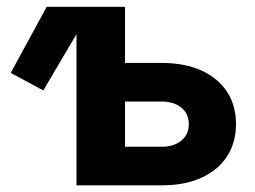

<svg xmlns="http://www.w3.org/2000/svg" viewBox="-20 -556 764 576"><path d="M109.9 -284.7 12.2 -337.4 120.1 -535.6H257.8ZM304.7 -367.2H464.8Q534.7 -367.2 584.7 -344.2Q634.8 -321.3 661.4 -280.3Q688 -239.3 688 -183.6Q688 -128.9 661.4 -87.4Q634.8 -45.9 584.7 -22.9Q534.7 0 464.8 0H209.5V-535.6H355V-115.7H463.4Q501.5 -115.7 523.9 -134Q546.4 -152.3 546.4 -183.1Q546.4 -214.8 523.9 -233.2Q501.5 -251.5 463.4 -251.5H304.7Z"/></svg>

Font: Inter 20pt
Style: Bold
Weight: 700
Version: Version 4.001;git-66647c0bb